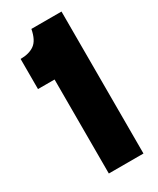

<svg xmlns="http://www.w3.org/2000/svg" viewBox="-173 -716 638 773"><g transform="rotate(-30 146.5 -330.0)"><path d="M93 0V-437H16V-577Q56 -577 80.5 -594.5Q105 -612 114 -660H254V0Z"/></g></svg>

Font: Bricolage Grotesque 72pt SemiCondensed ExtraBold
Style: Regular
Weight: 800
Width: 4
Designer: Mathieu Triay
Foundry: Atelier Triay
Version: Version 1.001;gftools[0.9.33.dev8+g029e19f]